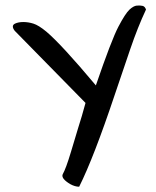

<svg xmlns="http://www.w3.org/2000/svg" viewBox="-20 -670 574 707"><path d="M271.5 17.6Q255.9 17.6 238.3 7.8Q204.1 -12.7 210.9 -28.3Q222.7 -48.8 241.2 -110.4L267.6 -198.2Q281.2 -240.2 294.9 -291L34.2 -556.6Q27.3 -565.4 27.3 -572.3Q27.3 -579.1 35.2 -583Q47.9 -588.9 65.9 -588.9Q84 -588.9 103 -583Q122.1 -577.1 150.4 -553.7Q206.1 -506.8 333 -355.5Q390.6 -523.4 416 -571.8Q441.4 -620.1 456.5 -634.3Q471.7 -648.4 483.9 -649.4Q496.1 -650.4 504.9 -648.4Q513.7 -646.5 517.6 -634.8Q487.3 -570.3 459.5 -488.8Q431.6 -407.2 402.3 -320.3Q325.2 -89.8 271.5 17.6Z"/></svg>

Font: Architects Daughter
Style: Regular
Weight: 400
Designer: Kimberly Geswein
Foundry: Kimberly Geswein
Version: Version 1.003 2010